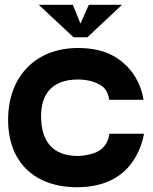

<svg xmlns="http://www.w3.org/2000/svg" viewBox="-20 -774 640 804"><path d="M303 10C419 10 496 -35 540 -104C562 -138 576 -175 583 -214H438C431 -161 396 -136 357 -128C338 -123 320 -121 305 -121C200 -121 152 -183 152 -288C152 -384 202 -441 306 -441C335 -441 377 -436 409 -412C424 -400 434 -381 437 -356H581C569 -432 526 -502 449 -543C410 -563 363 -573 306 -573C133 -573 16 -458 14 -277C12 -97 123 10 303 10ZM288 -618H346L491 -754H352L317 -675L285 -754H142Z"/></svg>

Font: OSH Darker Grotesque Black
Style: Regular
Weight: 900
Designer: Gabriel Lam
Foundry: TypeRant
Version: Version 1.000;Glyphs 3.1.1 (3148)